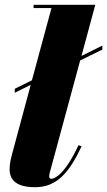

<svg xmlns="http://www.w3.org/2000/svg" viewBox="-20 -770 446 800"><path d="M320 -160.5 307 -165C249.5 -41.5 207 -25 193.5 -25C188 -25 185 -28.5 185 -35.5C185 -40 186 -45.5 187.5 -51L314 -518L406.5 -563.5V-580L319.5 -537L377 -750H120V-736.5H194.5L113 -435.5L41.5 -400V-383.5L108 -416.5L29.5 -125C26.5 -113 20 -90 20 -65.5C20 -19.5 49 10 126 10C216 10 267.5 -49 320 -160.5Z"/></svg>

Font: Bodoni* 16pt Fatface
Style: Italic
Weight: 900
Italic angle: -13°
Version: Version 2.3